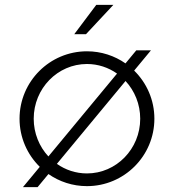

<svg xmlns="http://www.w3.org/2000/svg" viewBox="-20 -756 712 786"><path d="M284 -616H332L444 -736H374ZM60 -270C60 -192.9 91.7 -123.1 142.8 -73L74 10H134L178.3 -43.5C223 -12.3 277.4 6 336 6C488.4 6 612 -117.6 612 -270C612 -347.1 580.3 -416.9 529.2 -467L598 -550H538L493.7 -496.5C449 -527.7 394.6 -546 336 -546C183.6 -546 60 -422.4 60 -270ZM212.9 -85.2 493.9 -424.4C531.1 -384.2 554 -329.8 554 -270C554 -146.4 456.3 -46 336 -46C290.3 -46 247.9 -60.5 212.9 -85.2ZM178.1 -115.6C140.9 -155.8 118 -210.2 118 -270C118 -393.6 215.7 -494 336 -494C381.7 -494 424.1 -479.5 459.1 -454.8Z"/></svg>

Font: Resamitz
Style: Regular
Weight: 500
Designer: gluk
Foundry: gluk
Version: Version 0.047